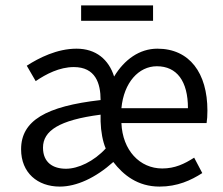

<svg xmlns="http://www.w3.org/2000/svg" viewBox="-20 -678 825 710"><path d="M201 12C263 12 333 -20 399 -79C436 -31 489 12 570 12C636 12 686 -11 728 -38L698 -95C662 -72 627 -55 580 -55C497 -55 433 -122 429 -223H744C746 -235 747 -251 747 -269C747 -408 681 -498 562 -498C496 -498 440 -458 402 -395C382 -458 335 -498 263 -498C191 -498 124 -464 79 -435L112 -378C150 -404 200 -430 253 -430C333 -430 352 -370 352 -308C150 -285 58 -232 58 -126C58 -39 119 12 201 12ZM224 -54C176 -54 139 -77 139 -132C139 -194 198 -234 352 -254V-229C353 -192 360 -154 371 -129C327 -81 269 -54 224 -54ZM429 -278C438 -373 493 -433 560 -433C634 -433 675 -378 675 -278ZM280 -601H546V-658H280Z"/></svg>

Font: Giro Sans Regular
Style: Regular
Weight: 400
Designer: Paul D. Hunt
Foundry: Adobe Systems Incorporated
Version: Version 1.000;PS 1.0;hotconv 1.0.88;makeotf.lib2.5.647800